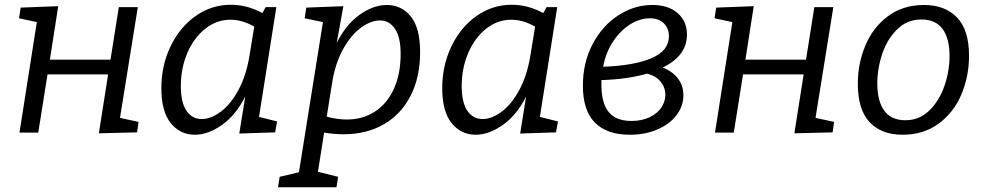

<svg xmlns="http://www.w3.org/2000/svg" viewBox="-20 -558 4142 808"><path d="M560 -528 485 -62 563 -45 557 -1 396 3 435 -245H180L141 0H62L135 -465L60 -481L67 -526L225 -532L190 -307H445L480 -528Z M1070 -66 1146 -47 1138 -1 987 4 1012 -152Q973 -74 914.5 -32.5Q856 9 800 9Q738 9 698.5 -40Q659 -89 659 -187Q659 -282 697.5 -362.5Q736 -443 803 -490.5Q870 -538 952 -538Q1020 -538 1084 -503L1098 -528H1143ZM1030 -324 1050 -446Q999 -475 950 -475Q891 -475 843 -436.5Q795 -398 768 -334Q741 -270 741 -196Q741 -126 765 -91.5Q789 -57 829 -57Q867 -57 908.5 -87.5Q950 -118 983 -178.5Q1016 -239 1030 -324Z M1748 -339Q1748 -233 1708 -155Q1668 -77 1595.5 -35Q1523 7 1426 7Q1385 7 1344 0L1318 165L1403 186L1396 230H1150L1157 186L1238 167L1339 -465L1262 -481L1269 -526L1425 -532L1397 -377Q1436 -455 1493.5 -496Q1551 -537 1608 -537Q1670 -537 1709 -488.5Q1748 -440 1748 -339ZM1355 -67Q1400 -55 1439 -55Q1508 -55 1559.5 -89.5Q1611 -124 1638.5 -186Q1666 -248 1666 -331Q1666 -402 1642 -437Q1618 -472 1579 -472Q1541 -472 1499 -441.5Q1457 -411 1423.5 -350.5Q1390 -290 1377 -205Z M2252 -66 2328 -47 2320 -1 2169 4 2194 -152Q2155 -74 2096.5 -32.5Q2038 9 1982 9Q1920 9 1880.5 -40Q1841 -89 1841 -187Q1841 -282 1879.5 -362.5Q1918 -443 1985 -490.5Q2052 -538 2134 -538Q2202 -538 2266 -503L2280 -528H2325ZM2212 -324 2232 -446Q2181 -475 2132 -475Q2073 -475 2025 -436.5Q1977 -398 1950 -334Q1923 -270 1923 -196Q1923 -126 1947 -91.5Q1971 -57 2011 -57Q2049 -57 2090.5 -87.5Q2132 -118 2165 -178.5Q2198 -239 2212 -324Z M2856 -157Q2856 -112 2827.5 -74Q2799 -36 2747.5 -13.5Q2696 9 2630 9Q2534 9 2483.5 -42Q2433 -93 2433 -197Q2433 -295 2474 -372.5Q2515 -450 2582 -493.5Q2649 -537 2725 -537Q2793 -537 2832 -502.5Q2871 -468 2871 -413Q2871 -323 2769 -274Q2811 -257 2833.5 -227Q2856 -197 2856 -157ZM2518 -277Q2650 -282 2722.5 -313.5Q2795 -345 2795 -405Q2795 -438 2774 -459.5Q2753 -481 2714 -481Q2674 -481 2633.5 -456.5Q2593 -432 2561.5 -385.5Q2530 -339 2518 -277ZM2780 -159Q2780 -190 2760 -214.5Q2740 -239 2703 -248Q2618 -224 2511 -221V-202Q2511 -123 2542 -86Q2573 -49 2637 -49Q2682 -49 2714.5 -65Q2747 -81 2763.5 -106Q2780 -131 2780 -159Z M3487 -528 3412 -62 3490 -45 3484 -1 3323 3 3362 -245H3107L3068 0H2989L3062 -465L2987 -481L2994 -526L3152 -532L3117 -307H3372L3407 -528Z M4058 -323Q4058 -237 4026 -161Q3994 -85 3930.5 -38Q3867 9 3778 9Q3690 9 3640 -43.5Q3590 -96 3590 -206Q3590 -291 3622 -367Q3654 -443 3717 -490Q3780 -537 3869 -537Q3957 -537 4007.5 -484.5Q4058 -432 4058 -323ZM3672 -207Q3672 -132 3701.5 -92Q3731 -52 3790 -52Q3849 -52 3891 -93Q3933 -134 3954.5 -196.5Q3976 -259 3976 -322Q3976 -397 3946.5 -436.5Q3917 -476 3858 -476Q3798 -476 3756 -435Q3714 -394 3693 -332Q3672 -270 3672 -207Z"/></svg>

Font: Bitter Pro
Style: Italic
Weight: 400
Italic angle: -9°
Designer: Sol Matas, and Bitter project Authors
Foundry: Sol Matas
Version: Version 1.010